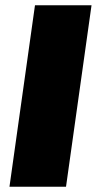

<svg xmlns="http://www.w3.org/2000/svg" viewBox="-20 -710 369 730"><path d="M231 0H16L113 -690H328Z"/></svg>

Font: Exo 2.0 Black
Style: Italic
Weight: 900
Italic angle: -8°
Designer: Natanael Gama
Version: Version 1.001;PS 001.001;hotconv 1.0.70;makeotf.lib2.5.58329